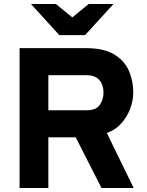

<svg xmlns="http://www.w3.org/2000/svg" viewBox="-20 -941 738 961"><path d="M78 0V-700H411Q499 -700 550.8 -669Q602.5 -638 624.8 -587.5Q647 -537 647 -478Q647 -438.5 632 -398Q617 -357.5 587.8 -324.2Q558.5 -291 515 -275L649 0H488L359 -253.5H222V0ZM222 -389H413Q461 -389 479.5 -416Q498 -443 498 -477.5Q498 -498.5 490.5 -518.5Q483 -538.5 464.5 -551.5Q446 -564.5 413 -564.5H222ZM277 -765 135 -921H259.5L342 -854L424 -921H548L405.5 -765Z"/></svg>

Font: Overpass ExtraBold
Style: Regular
Weight: 800
Designer: Delve Withrington, Dave Bailey, Thomas Jockin
Foundry: Delve Fonts LLC
Version: Version 4.000; ttfautohint (v1.8.3)